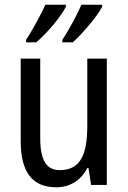

<svg xmlns="http://www.w3.org/2000/svg" viewBox="-20 -879 545 816"><path d="M414 -850V-859H326C312 -825 274 -753 245 -710V-699H289C329 -734 392 -808 414 -850ZM260 -850V-859H173C156 -822 121 -755 91 -710V-699H134C181 -739 238 -807 260 -850ZM434 -630H351V-346C351 -219 321 -156 233 -156C177 -156 151 -199 151 -292V-630H68V-279C68 -155 112 -83 219 -83C275 -83 324 -111 351 -165H356L367 -93H434Z"/></svg>

Font: Noto Sans Kannada UI Condensed
Style: Regular
Weight: 400
Width: 3
Designer: Jelle Bosma - Monotype Design Team
Foundry: Monotype Imaging Inc.
Version: Version 2.005